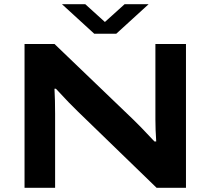

<svg xmlns="http://www.w3.org/2000/svg" viewBox="-20 -897 1005 917"><path d="M275.9 -877H387.2L481 -792L575.2 -877H689.9L535.2 -735.8H430.2ZM97.2 0V-687H240.2L616.2 -326.2Q640.1 -304.2 717.8 -221.2H726.1Q722.2 -278.8 722.2 -326.2V-687H868.2V0H728L351.1 -365.2Q317.4 -397 247.1 -473.1H240.2Q243.2 -418.9 243.2 -353V0Z"/></svg>

Font: Archivo Expanded SemiBold
Style: Regular
Weight: 600
Width: 7
Designer: Hector Gatti
Foundry: Omnibus-Type
Version: Version 2.001